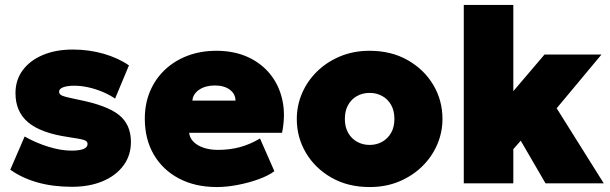

<svg xmlns="http://www.w3.org/2000/svg" viewBox="-20 -740 2462 775"><path d="M270.5 14Q193 14 130.8 -3.8Q68.5 -21.5 21.5 -55L79.5 -189Q125.5 -163 175.8 -147.5Q226 -132 268.5 -132Q301 -132 317.2 -138.8Q333.5 -145.5 333.5 -159Q333.5 -170.5 318 -175.2Q302.5 -180 254.5 -187Q145 -203 93.8 -246Q42.5 -289 42.5 -364Q42.5 -417.5 72 -457Q101.5 -496.5 153.5 -518.2Q205.5 -540 273.5 -540Q339.5 -540 399 -522.8Q458.5 -505.5 500.5 -476L444.5 -342Q422 -357.5 394 -369.2Q366 -381 336.5 -387.5Q307 -394 280.5 -394Q252 -394 235.2 -387.8Q218.5 -381.5 218.5 -370Q218.5 -359 231.8 -353.5Q245 -348 294.5 -338Q411.5 -315 460 -276.2Q508.5 -237.5 508.5 -167Q508.5 -112.5 478.2 -71.8Q448 -31 394.5 -8.5Q341 14 270.5 14Z M855.5 15Q768 15 702.5 -19.5Q637 -54 600.8 -116Q564.5 -178 564.5 -261Q564.5 -321.5 585.8 -371.8Q607 -422 645.8 -458.5Q684.5 -495 737.2 -515Q790 -535 853.5 -535Q924.5 -535 979.8 -510Q1035 -485 1071 -440.2Q1107 -395.5 1120 -335.2Q1133 -275 1118.5 -204H743.5Q745.5 -183.5 760.8 -168Q776 -152.5 801.5 -143.8Q827 -135 859.5 -135Q907 -135 948 -146Q989 -157 1029.5 -181L1087.5 -49Q1064.5 -31.5 1025 -17Q985.5 -2.5 940.5 6.2Q895.5 15 855.5 15ZM756.5 -334H930.5Q930.5 -361 907.5 -378Q884.5 -395 847.5 -395Q809.5 -395 784.2 -378Q759 -361 756.5 -334Z M1472 15Q1385 15 1318.8 -22.5Q1252.5 -60 1215.2 -122.5Q1178 -185 1178 -260Q1178 -314 1199.2 -363.5Q1220.5 -413 1259.8 -451.5Q1299 -490 1353 -512.5Q1407 -535 1472 -535Q1559 -535 1625.2 -497.5Q1691.5 -460 1728.8 -397.5Q1766 -335 1766 -260Q1766 -206 1744.8 -156.5Q1723.5 -107 1684.2 -68.5Q1645 -30 1591.2 -7.5Q1537.5 15 1472 15ZM1472 -155Q1500 -155 1522.8 -167.8Q1545.5 -180.5 1558.8 -204Q1572 -227.5 1572 -260Q1572 -292.5 1559 -316Q1546 -339.5 1523.2 -352.2Q1500.5 -365 1472 -365Q1443.5 -365 1420.8 -352.2Q1398 -339.5 1385 -316Q1372 -292.5 1372 -260Q1372 -227.5 1385.2 -204Q1398.5 -180.5 1421.2 -167.8Q1444 -155 1472 -155Z M1852 0V-720H2052V-372L2178 -520H2408L2227 -303L2417 0H2182L2082 -172L2052 -138V0Z"/></svg>

Font: Geologica Black
Style: Regular
Weight: 900
Designer: Sindre Bremnes, Frode Helland
Foundry: Monokrom Skriftforlag AS
Version: Version 1.010;gftools[0.9.28]